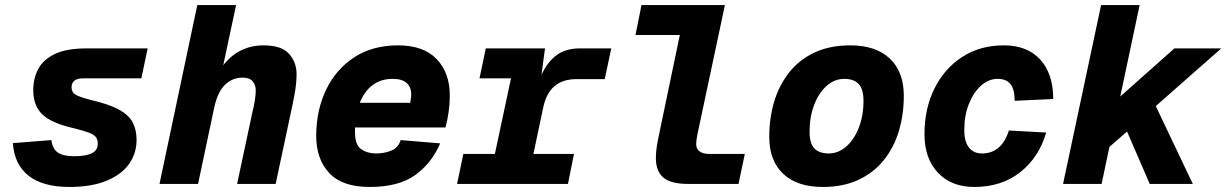

<svg xmlns="http://www.w3.org/2000/svg" viewBox="-20 -730 4867 762"><path d="M256 12Q150 12 93.5 -32.5Q37 -77 31 -162L184 -174Q188 -140 209 -125Q230 -110 275 -110Q320 -110 344 -121.5Q368 -133 368 -160Q368 -176 360.5 -186Q353 -196 331.5 -204Q310 -212 269 -222Q183 -242 147.5 -276.5Q112 -311 112 -372Q112 -420 132.5 -457.5Q153 -495 199.5 -516.5Q246 -538 325 -538H566L541 -419H308Q286 -419 275 -409.5Q264 -400 264 -384Q264 -364 279.5 -354.5Q295 -345 338 -334Q412 -317 452 -295Q492 -273 507 -243.5Q522 -214 522 -175Q522 -121 492 -79Q462 -37 402.5 -12.5Q343 12 256 12Z M613 0 763 -710H917L866 -471Q897 -511 937.5 -530.5Q978 -550 1026 -550Q1097 -550 1127 -516.5Q1157 -483 1157 -436Q1157 -400 1149.5 -358.5Q1142 -317 1133 -277L1074 0H921L982 -286Q987 -305 991 -329Q995 -353 995 -371Q995 -393 982.5 -407.5Q970 -422 943 -422Q902 -422 872.5 -393Q843 -364 830 -302L766 0Z M1447 12Q1338 12 1286.5 -43.5Q1235 -99 1235 -190Q1235 -293 1274.5 -374.5Q1314 -456 1386.5 -503Q1459 -550 1560 -550Q1661 -550 1713 -495.5Q1765 -441 1765 -352Q1765 -317 1760 -283Q1755 -249 1748 -224H1389Q1389 -214 1389 -204Q1389 -155 1413.5 -138Q1438 -121 1472 -121Q1506 -121 1533.5 -132.5Q1561 -144 1570 -174L1727 -161Q1693 -82 1627.5 -35Q1562 12 1447 12ZM1538 -417Q1492 -417 1459 -392.5Q1426 -368 1408 -322H1608Q1609 -330 1610.5 -337.5Q1612 -345 1612 -357Q1612 -383 1594.5 -400Q1577 -417 1538 -417Z M1794 0 1819 -119H1944L2008 -419H1883L1908 -538H2143L2129 -433Q2153 -485 2189.5 -511.5Q2226 -538 2282 -538H2406L2380 -416H2269Q2213 -416 2180.5 -388Q2148 -360 2136 -304L2097 -119H2258L2234 0Z M2712 0Q2642 0 2612.5 -25.5Q2583 -51 2583 -102Q2583 -133 2590.5 -171Q2598 -209 2607 -251L2678 -591H2502L2526 -710H2857L2759 -249Q2752 -218 2747.5 -195Q2743 -172 2743 -157Q2743 -140 2756 -129.5Q2769 -119 2797 -119H2936L2911 0Z M3245 12Q3144 12 3088.5 -40Q3033 -92 3033 -187Q3033 -261 3052.5 -326.5Q3072 -392 3112 -442.5Q3152 -493 3212.5 -521.5Q3273 -550 3355 -550Q3456 -550 3511.5 -497.5Q3567 -445 3567 -350Q3567 -276 3547.5 -210.5Q3528 -145 3488 -95Q3448 -45 3387.5 -16.5Q3327 12 3245 12ZM3269 -121Q3307 -121 3338.5 -148.5Q3370 -176 3388.5 -223.5Q3407 -271 3407 -330Q3407 -376 3388 -396.5Q3369 -417 3331 -417Q3292 -417 3261 -389.5Q3230 -362 3211.5 -314.5Q3193 -267 3193 -207Q3193 -161 3212 -141Q3231 -121 3269 -121Z M3847 12Q3755 12 3702 -45Q3649 -102 3649 -197Q3649 -298 3688 -377.5Q3727 -457 3798 -503.5Q3869 -550 3964 -550Q4057 -550 4108.5 -493.5Q4160 -437 4160 -337L4007 -330Q4007 -375 3990.5 -396Q3974 -417 3939 -417Q3904 -417 3874 -390.5Q3844 -364 3825.5 -318Q3807 -272 3807 -214Q3807 -168 3825.5 -144.5Q3844 -121 3877 -121Q3955 -121 3984 -212L4132 -204Q4104 -106 4029.5 -47Q3955 12 3847 12Z M4199 0 4350 -710H4503L4426 -347L4641 -538H4827L4567 -309L4714 0H4543L4453 -208L4383 -147L4352 0Z"/></svg>

Font: Geist Mono ExtraBold
Style: Italic
Weight: 800
Italic angle: -12°
Monospace: yes
Designer: Basement.studio, Andrés Briganti, Mateo Zaragoza
Foundry: Basement.studio, Vercel, Andrés Briganti, Guido Ferreyra, Mateo Zaragoza
Version: Version 1.500; ttfautohint (v1.8.4.7-5d5b)